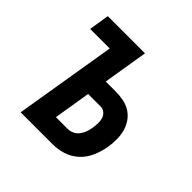

<svg xmlns="http://www.w3.org/2000/svg" viewBox="-142 -657 785 785"><g transform="rotate(45 250.0 -265.0)"><path d="M80 0 153 -442H40L54 -530H269L237 -335H295Q318 -335 340.5 -330.5Q363 -326 381.5 -314Q400 -302 412.5 -283.5Q425 -265 430.5 -243.5Q436 -222 436 -198Q436 -174 432 -151Q427 -122 414.5 -92.5Q402 -63 378.5 -41Q355 -19 325 -9.5Q295 0 265 0ZM196 -88H265Q278 -88 291.5 -94.5Q305 -101 313.5 -113Q322 -125 326.5 -138Q331 -151 333 -165Q335 -178 335.5 -192Q336 -206 332 -218.5Q328 -231 318 -239.5Q308 -248 295 -248H222Z"/></g></svg>

Font: Iosevka Curly Semibold Oblique
Style: Regular
Weight: 600
Italic angle: -9°
Monospace: yes
Designer: Belleve Invis
Foundry: Belleve Invis
Version: Version 11.1.0; ttfautohint (v1.8.3)